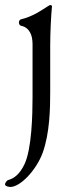

<svg xmlns="http://www.w3.org/2000/svg" viewBox="-40 -454 286 761"><path d="M1 287C41 287 104 220 129 152C158 72 159 -29 159 -91V-275C159 -320 162 -388 166 -429C166 -432 163 -434 159 -434C157 -434 153 -431 146 -427C127 -415 92 -389 42 -377C38 -376 35 -370 35 -365C35 -359 38 -353 43 -352C77 -345 89 -315 89 -279V-69C89 0 86 136 57 197C38 237 15 254 -9 260C-11 261 -20 269 -20 277C-20 284 -6 287 1 287Z"/></svg>

Font: EB Garamond
Style: Regular
Weight: 400
Designer: Georg Duffner and Octavio Pardo
Foundry: Georg Duffner
Version: Version 1.000;PS 001.000;hotconv 1.0.88;makeotf.lib2.5.64775